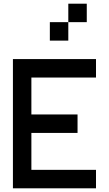

<svg xmlns="http://www.w3.org/2000/svg" viewBox="-20 -1020 590 1040"><path d="M500 -700H50V0H500V-100H150V-300H400V-400H150V-600H500ZM250 -800H350V-900H250ZM350 -900H450V-1000H350Z"/></svg>

Font: LS-VG5000
Style: Regular
Weight: 400
Designer: Justin Bihan, 2021
Foundry: Justin Bihan, 2021
Version: Version 1.000;Glyphs 3.1.2 (3151)